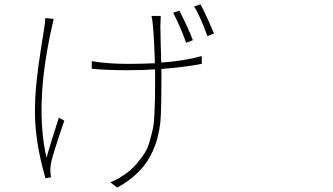

<svg xmlns="http://www.w3.org/2000/svg" viewBox="-20 -812 1540 888"><path d="M872.1 -626 840.8 -614.3Q817.4 -681.6 781.2 -752.9L809.6 -762.7Q851.6 -680.7 872.1 -626ZM189.5 -728.5 228.5 -724.6Q226.6 -717.8 223.1 -701.2Q219.7 -684.6 217.8 -677.7Q139.6 -323.2 195.3 -82Q205.1 -121.1 252 -267.6L277.3 -253.9Q223.6 -96.7 215.8 -57.6Q211.9 -31.2 212.9 -16.6Q215.8 6.8 215.8 7.8L190.4 12.7Q141.6 -155.3 141.6 -293.9Q141.6 -365.2 149.4 -438Q157.2 -510.7 169.9 -589.4Q182.6 -668 184.6 -682.6Q189.5 -711.9 189.5 -728.5ZM696.3 -519.5Q691.4 -693.4 680.7 -738.3H723.6Q721.7 -705.1 721.7 -690.4Q721.7 -679.7 723.1 -617.7Q724.6 -555.7 725.6 -522.5Q832 -530.3 913.1 -552.7V-516.6Q833 -501 726.6 -493.2V-467.8Q726.6 -295.9 721.7 -247.1Q705.1 -97.7 615.2 -11.7Q577.1 25.4 522.5 55.7L490.2 31.2Q524.4 18.6 567.4 -12.7Q594.7 -34.2 615.7 -59.1Q636.7 -84 650.4 -106Q664.1 -127.9 673.3 -162.1Q682.6 -196.3 687.5 -218.8Q692.4 -241.2 694.3 -286.6Q696.3 -332 696.8 -356.9Q697.3 -381.8 697.3 -438.5Q697.3 -458 697.3 -467.8V-491.2Q641.6 -487.3 572.3 -487.3Q468.8 -487.3 404.3 -494.1V-529.3Q474.6 -516.6 573.2 -516.6Q634.8 -516.6 696.3 -519.5ZM877.9 -782.2 907.2 -792Q933.6 -743.2 969.7 -657.2L939.5 -644.5Q905.3 -738.3 877.9 -782.2Z"/></svg>

Font: Bpmf Zihi Sans ExtraLight
Style: ExtraLight
Weight: 250
Foundry: But Ko
Version: Version 1.320